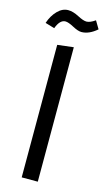

<svg xmlns="http://www.w3.org/2000/svg" viewBox="-127 -834 487 876"><g transform="rotate(15 116.5 -396.0)"><path d="M40 -696 -4 -709Q8 -745 31 -768.5Q54 -792 81 -792Q104 -792 131.5 -777.5Q159 -763 174 -763Q191 -763 215 -780L237 -743Q200 -711 164 -711Q148 -711 122 -725Q96 -739 82 -739Q56 -739 40 -696ZM149 0H73V-626L149 -635Z"/></g></svg>

Font: FiraGO Book
Style: Regular
Weight: 350
Designer: bBox Type
Foundry: bBox Type GmbH
Version: Version 1.001;PS 001.001;hotconv 1.0.88;makeotf.lib2.5.64775